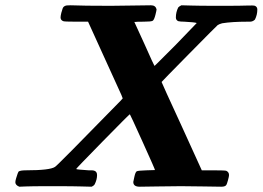

<svg xmlns="http://www.w3.org/2000/svg" viewBox="-20 -706 993 726"><path d="M53 0Q38 -6 38 -17Q38 -22 41 -32Q44 -42 46.5 -49Q49 -56 50 -57Q56 -62 78 -62Q169 -62 188 -75Q194 -77 435 -324L444 -334L439 -347Q437 -351 373 -492L313 -624H268Q223 -624 219 -626Q209 -630 209 -640Q209 -646 212 -658Q213 -661 214.5 -666Q216 -671 216.5 -673Q217 -675 218.5 -677.5Q220 -680 222 -681.5Q224 -683 227 -684Q230 -686 247 -686Q295 -684 398 -684Q424 -684 475.5 -685Q527 -686 551 -686Q568 -686 572 -671Q572 -667 568 -651Q563 -631 557.5 -627.5Q552 -624 523 -624Q494 -624 492 -623H488L526 -540Q563 -457 564 -457Q564 -456 574.5 -466.5Q585 -477 604.5 -496.5Q624 -516 645 -537L724 -619Q716 -622 677 -624Q662 -624 654 -626Q645 -630 645 -640Q645 -660 654 -678Q659 -683 666 -686L704 -685Q728 -684 813 -684Q896 -684 913 -685Q939 -686 944 -684Q953 -680 953 -670Q953 -650 944 -632Q936 -624 925 -624H914Q858 -624 820 -618Q809 -615 803 -611Q800 -609 695.5 -503Q591 -397 591 -396Q591 -394 667 -229L743 -62H787Q832 -62 836 -60Q846 -55 846 -44Q846 -39 842 -24.5Q838 -10 836 -7Q832 0 817 0Q798 0 750 -1Q702 -2 664 -2Q627 -2 577.5 -1Q528 0 508 0Q484 0 484 -18Q484 -19 488 -37Q492 -56 497.5 -58.5Q503 -61 534 -62L566 -63Q567 -64 519.5 -169Q472 -274 471 -274Q469 -274 368.5 -171.5Q268 -69 268 -67Q268 -65 315 -62Q320 -62 328 -62L335 -61Q347 -58 347 -44Q347 -27 338 -9Q334 -3 326 0L287 -1Q263 -2 177 -2Q95 -2 78 -1Z"/></svg>

Font: MathJax_Math
Style: Bold Italic
Weight: 700
Version: Version 1.1